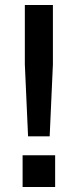

<svg xmlns="http://www.w3.org/2000/svg" viewBox="-20 -753 313 773"><path d="M193 -494 180 -204H93L80 -494V-733H193ZM71 -128H202V0H71Z"/></svg>

Font: Kreadon Light
Style: Bold
Weight: 600
Designer: Reiya WATANABE
Foundry: StudioGnu
Version: Version 1.003; ttfautohint (v1.8.4.7-5d5b);gftools[0.9.32]